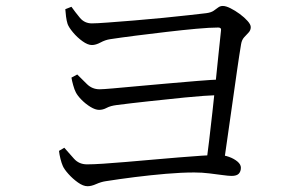

<svg xmlns="http://www.w3.org/2000/svg" viewBox="-20 -681 1040 648"><path d="M221.1 -658.1Q234 -639.9 249.6 -621Q265.3 -602.1 290 -602.1Q306.1 -602.1 344.3 -605Q382.5 -607.9 431.5 -611.8Q480.4 -615.7 529.5 -620.6Q578.5 -625.5 618 -629.9Q657.6 -634.3 675.9 -636.5Q692.6 -638.7 701.2 -644.8Q709.9 -650.8 716.5 -655.9Q723.2 -660.9 732.1 -660.9Q742.4 -660.9 757.8 -653.2Q773.3 -645.5 789.1 -633.9Q804.9 -622.3 815.6 -610.2Q826.3 -598.2 826.3 -589.5Q826.3 -579 819.1 -571.3Q811.8 -563.7 803.9 -555Q796.1 -546.4 793.7 -532.1Q787.9 -497.8 780.5 -446.2Q773 -394.7 764.9 -336.5Q756.8 -278.3 748.8 -223.6Q740.9 -168.9 735 -127.1L675.9 -127.6Q680.1 -159.8 685.7 -205.3Q691.3 -250.9 696.9 -302.8Q702.5 -354.7 708 -406Q713.5 -457.4 717.9 -502.3Q722.3 -547.2 725.9 -578.1Q727.7 -588.1 716.4 -588.1Q689 -588.1 642.7 -583.9Q596.4 -579.7 542.8 -573.4Q489.2 -567.2 438.3 -560.7Q387.5 -554.2 351.5 -548.7Q335.3 -546.3 319.3 -537.6Q303.3 -529 290.2 -529Q276.3 -529 258.4 -541.9Q240.6 -554.7 226.5 -571.6Q212.3 -588.5 208.1 -600.2Q204.9 -610.1 202.9 -624.8Q201 -639.5 200.4 -650ZM240.7 -429.6Q256 -414.3 273.6 -397Q291.3 -379.7 316 -379.7Q327.2 -379.7 361.3 -382.7Q395.3 -385.7 443.1 -390.1Q490.9 -394.5 543.7 -399.1Q596.6 -403.7 645.6 -407.8Q694.5 -411.9 730.9 -413.1L727.5 -360.7Q668.5 -358.5 604.4 -352Q540.4 -345.5 480.4 -339Q420.4 -332.5 374.1 -326.5Q352.6 -323.8 340.1 -317Q327.6 -310.2 314.4 -310.2Q301.7 -310.2 285.2 -320.3Q268.7 -330.4 255.1 -344.3Q241.4 -358.2 235.8 -369.6Q231.2 -378.3 226.9 -393.8Q222.6 -409.2 221.2 -419.1ZM197 -182.4Q212.6 -164.5 229.7 -145.4Q246.7 -126.3 273.7 -126.3Q293.9 -126.3 328.1 -128.5Q362.3 -130.7 405.2 -134.4Q448.1 -138.1 494.1 -142.1Q540.1 -146 583.2 -149.7Q626.4 -153.4 661.5 -155.6Q696.5 -157.8 717.7 -157.8Q735.6 -157.8 752.8 -151.6Q770 -145.4 781.5 -135.7Q793 -125.9 793 -114.9Q793 -102.5 786 -94.9Q778.9 -87.3 761.7 -87.3Q751.2 -87.3 731.3 -90.1Q711.5 -92.8 686.8 -95.8Q662.1 -98.9 635.6 -98.9Q592.2 -98.9 540 -94.4Q487.7 -89.9 434.8 -83.3Q381.8 -76.6 336.4 -69.4Q321.5 -67.2 304.9 -59.9Q288.4 -52.5 275.5 -52.5Q260.8 -52.5 243.1 -65.1Q225.3 -77.7 211 -93.8Q196.6 -109.9 192 -120.8Q187.8 -130.1 184.1 -144.8Q180.4 -159.5 179.1 -171.8Z"/></svg>

Font: Noto Serif TC
Style: Regular
Weight: 200
Designer: Ryoko NISHIZUKA 西塚涼子 (kana & ideographs); Frank Grießhammer (Latin, Greek & Cyrillic); Wenlong ZHANG 张文龙 (bopomofo); San
Foundry: Adobe
Version: Version 2.001;hotconv 1.1.0;makeotfexe 2.6.0